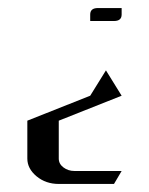

<svg xmlns="http://www.w3.org/2000/svg" viewBox="-20 -332 370 477"><path d="M204.1 -279.8V-295.9Q204.1 -312 223.1 -312H282.2V-295.9Q282.2 -279.8 263.2 -279.8ZM47.9 -32.2 204.1 -94.2 243.2 -157.2 282.2 -94.2 126 -32.2V62Q126 75.2 137.7 84Q149.4 92.8 165 92.8H282.2L263.2 125H126Q93.8 125 70.8 106Q47.9 86.9 47.9 62Z"/></svg>

Font: Hhenum
Style: Regular
Weight: 400
Designer: T. Christopher White
Version: Version 1.0